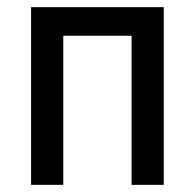

<svg xmlns="http://www.w3.org/2000/svg" viewBox="-20 -517 546 537"><path d="M67 0V-497H438V0H348V-417H157V0Z"/></svg>

Font: Zen Kaku Gothic New Medium
Style: Regular
Weight: 500
Designer: Yoshimichi Ohira
Foundry: Positype
Version: Version 1.002